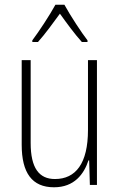

<svg xmlns="http://www.w3.org/2000/svg" viewBox="-20 -784 507 814"><path d="M253 -764H215C191 -720 145 -650 117 -613V-606H141C170 -638 207 -689 234 -726C262 -687 297 -639 327 -606H351V-613C328 -642 278 -718 253 -764ZM391 -529H353V-233C353 -91 301 -25 213 -25C146 -25 110 -71 110 -178V-529H72V-170C72 -51 116 10 209 10C295 10 336 -46 355 -104H358L361 0H391Z"/></svg>

Font: Noto Sans Gurmukhi UI Condensed ExtraLight
Style: Regular
Weight: 200
Width: 3
Designer: Jelle Bosma - Monotype Design Team
Foundry: Monotype Imaging Inc.
Version: Version 2.004